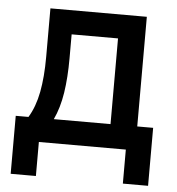

<svg xmlns="http://www.w3.org/2000/svg" viewBox="-49 -564 684 741"><g transform="rotate(5 293.0 -193.5)"><path d="M19.5 131.8V-92.8H68.8Q94.2 -134.3 105.5 -192.9Q116.7 -251.5 116.7 -329.1V-517.6H490.2V-92.8H551.8V131.8H454.1V0H117.2V131.8ZM386.7 -92.8V-424.8H207V-332.5Q207 -257.3 197.8 -197.8Q188.5 -138.2 167 -92.8Z"/></g></svg>

Font: Cascadia Code NF
Style: Regular
Weight: 400
Monospace: yes
Designer: Aaron Bell
Foundry: Saja Typeworks
Version: Version 2404.023; ttfautohint (v1.8.4)